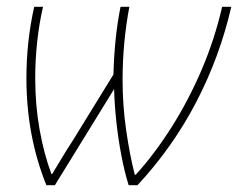

<svg xmlns="http://www.w3.org/2000/svg" viewBox="-20 -547 703 567"><path d="M117 0Q58 -146 58 -316Q58 -424 81 -527H107Q95 -474 89.5 -421Q84 -368 84 -316Q84 -237 97 -164Q110 -91 132 -33H134Q148 -56 164.5 -83.5Q181 -111 195 -132L315 -327Q318 -439 336 -527H362Q342 -420 342 -312Q342 -236 352.5 -163Q363 -90 378 -31H381Q437 -93 487 -172Q537 -251 575.5 -341Q614 -431 636 -527H663Q629 -379 559.5 -245.5Q490 -112 386 0H360Q348 -38 338.5 -87.5Q329 -137 323.5 -188.5Q318 -240 317 -284L142 0Z"/></svg>

Font: Noto Sans SemiCondensed Thin
Style: Italic
Weight: 100
Width: 4
Italic angle: -12°
Designer: Monotype Design Team
Foundry: Monotype Imaging Inc.
Version: Version 2.013; ttfautohint (v1.8.4.7-5d5b)